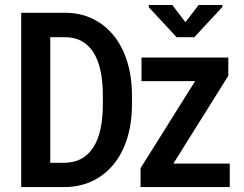

<svg xmlns="http://www.w3.org/2000/svg" viewBox="-20 -763 997 783"><path d="M917 -95.7V0H588.9V-95.7ZM911.1 -454.1 627 0H553.2V-77.1L835.9 -528.3H911.1ZM867.7 -528.3V-432.1H557.1V-528.3ZM682.6 -742.7 736.3 -672.4 790 -742.7H886.7V-734.4L772.5 -611.3H700.2L586.9 -733.4V-742.7ZM240.7 0H117.2L118.2 -99.1H240.7Q281.2 -99.1 311 -115.2Q340.8 -131.3 360.6 -162.1Q380.4 -192.9 389.9 -237.1Q399.4 -281.2 399.4 -336.9V-374.5Q399.4 -431.6 389.6 -475.8Q379.9 -520 360.6 -550Q341.3 -580.1 312.5 -595.7Q283.7 -611.3 245.6 -611.3H114.7V-710.9H245.6Q306.6 -710.9 356.7 -687Q406.7 -663.1 442.9 -618.9Q479 -574.7 498.5 -512.5Q518.1 -450.2 518.1 -373.5V-336.9Q518.1 -260.3 498.5 -198.2Q479 -136.2 442.6 -92Q406.2 -47.9 355 -23.9Q303.7 0 240.7 0ZM185.1 -710.9V0H66.4V-710.9Z"/></svg>

Font: Roboto Condensed Medium
Style: Regular
Weight: 500
Designer: Christian Robertson
Foundry: Google
Version: Version 3.0